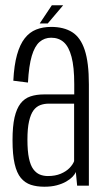

<svg xmlns="http://www.w3.org/2000/svg" viewBox="-20 -704 398 728"><path d="M148 4Q175 4 195.5 -1.5Q216 -7 230.8 -15.5Q245.5 -24 254.8 -33.5Q264 -43 267.5 -52L272.5 0H317V-384Q317 -467 301.2 -514.5Q285.5 -562 253.8 -582Q222 -602 174 -602Q142.5 -602 117.2 -592Q92 -582 73.8 -558.8Q55.5 -535.5 44.5 -496.2Q33.5 -457 30.5 -398L86 -391Q89.5 -455 100.5 -492Q111.5 -529 130 -545Q148.5 -561 174 -561Q202.5 -561 221.8 -544Q241 -527 251.2 -488.5Q261.5 -450 261.5 -385V-346H146.5Q118 -346 95.5 -338.5Q73 -331 58 -311.8Q43 -292.5 35.2 -259Q27.5 -225.5 27.5 -172Q27.5 -117.5 35.5 -82.8Q43.5 -48 59.2 -29.2Q75 -10.5 97.2 -3.2Q119.5 4 148 4ZM161.5 -36.5Q145 -36.5 131 -42.2Q117 -48 106.2 -62.5Q95.5 -77 89.8 -104Q84 -131 84 -174.5Q84 -217 90.2 -244.2Q96.5 -271.5 107.2 -285.8Q118 -300 132.8 -305.5Q147.5 -311 165 -311H261V-93Q256.5 -80.5 243.8 -67.2Q231 -54 210.2 -45.2Q189.5 -36.5 161.5 -36.5ZM130.5 -615H161L219.5 -684H176.5Z"/></svg>

Font: Anybody Condensed Light
Style: Regular
Weight: 300
Width: 3
Designer: Tyler Finck
Foundry: Etcetera Type Company
Version: Version 1.113;gftools[0.9.25]